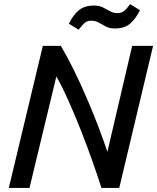

<svg xmlns="http://www.w3.org/2000/svg" viewBox="-20 -917 767 937"><path d="M23 0 189 -693H277Q308 -641 340.5 -575Q373 -509 403.5 -438Q434 -367 460 -299Q486 -231 504 -176L625 -693H727L562 0H475Q456 -60 430.5 -132Q405 -204 375.5 -279Q346 -354 315.5 -422.5Q285 -491 255 -544L124 0ZM364 -772 316 -801Q335 -841 363 -865.5Q391 -890 439 -890Q464 -890 482 -881Q500 -872 516.5 -862.5Q533 -853 554 -853Q572 -853 585.5 -863.5Q599 -874 615 -897L663 -867Q644 -828 616.5 -803Q589 -778 540 -778Q515 -778 497 -787.5Q479 -797 462.5 -806.5Q446 -816 425 -816Q406 -816 393.5 -805.5Q381 -795 364 -772Z"/></svg>

Font: Ubuntu Sans Medium
Style: Italic
Weight: 500
Italic angle: -13.5°
Designer: Dalton Maag Ltd
Foundry: Dalton Maag Ltd
Version: Version 1.006